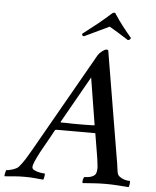

<svg xmlns="http://www.w3.org/2000/svg" viewBox="-116 -903 774 955"><g transform="rotate(5 271.0 -425.0)"><path d="M329 -523 196 -288H198Q200 -287 202 -287Q206 -287 216.5 -287Q227 -287 238.5 -286.5Q250 -286 260.5 -286Q271 -286 276 -286Q292 -286 318.5 -286Q345 -286 361 -287Q363 -287 364 -288H367ZM352 -637Q359 -648 372.5 -658Q386 -668 393 -668Q399 -668 402 -665L491 -133Q496 -107 498 -88.5Q500 -70 502 -63Q504 -51 513.5 -44Q523 -37 533.5 -33Q544 -29 553.5 -28Q563 -27 566 -27Q568 -22 566 -10Q564 2 562 4Q534 2 506.5 0Q479 -2 448 -2Q415 -2 389 0Q363 2 332 4Q331 2 331 -2.5Q331 -7 332 -12Q333 -17 335 -21.5Q337 -26 339 -27Q362 -27 378 -34Q394 -41 397 -55Q399 -62 399.5 -73Q400 -84 398 -96Q398 -100 394.5 -124Q391 -148 386 -176Q380 -208 374 -248L371 -249H366H318H276H181Q179 -249 176.5 -248.5Q174 -248 173 -247Q164 -230 154 -212Q144 -194 135 -178Q126 -162 118.5 -149Q111 -136 107 -128Q94 -103 85.5 -83.5Q77 -64 77 -54Q77 -45 86 -40Q95 -35 106.5 -32Q118 -29 128 -28Q138 -27 141 -27Q142 -26 141.5 -21.5Q141 -17 140.5 -12Q140 -7 138.5 -2.5Q137 2 136 4Q123 3 112.5 2Q102 1 91.5 0Q81 -1 69.5 -1.5Q58 -2 43 -2Q27 -2 15 -1.5Q3 -1 -8 0Q-19 1 -30.5 2Q-42 3 -57 4Q-59 2 -56.5 -10Q-54 -22 -52 -27Q-48 -27 -39.5 -28.5Q-31 -30 -21.5 -33Q-12 -36 -3 -40.5Q6 -45 10 -50Q27 -70 40.5 -91.5Q54 -113 68 -138ZM415 -854Q422 -854 425 -846Q444 -817 465 -790Q486 -763 509 -736Q508 -731 504 -728Q500 -725 495 -724Q484 -731 469 -740.5Q454 -750 439.5 -759Q425 -768 413.5 -774.5Q402 -781 399 -783Q396 -781 381.5 -774.5Q367 -768 348.5 -759Q330 -750 310 -740.5Q290 -731 275 -724Q264 -726 266 -736Q308 -768 339.5 -793.5Q371 -819 401 -846Q409 -854 415 -854Z"/></g></svg>

Font: Vermiglione Medium
Style: Italic
Weight: 500
Italic angle: -11°
Version: Version 1.000